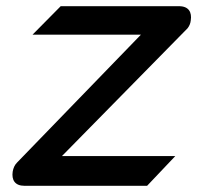

<svg xmlns="http://www.w3.org/2000/svg" viewBox="-20 -600 637 620"><path d="M59 0H455L546 -96H180L585 -508L586 -509C592 -517 595 -525 596 -534C600 -560 590 -580 558 -580H176L85 -488H435L35 -75C27 -67 23 -57 21 -46C17 -19 28 0 59 0Z"/></svg>

Font: Charger Pro
Style: BlkExtObl
Weight: 900
Designer: Jasper
Foundry: Cannot Into Space Fonts
Version: Version 1.09